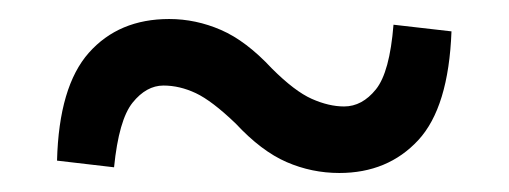

<svg xmlns="http://www.w3.org/2000/svg" viewBox="-20 -418 535 202"><path d="M266 -346Q290 -322 308 -314Q326 -306 342 -306Q361 -306 375.5 -324Q390 -342 394 -392L455 -385Q452 -305 420 -270.5Q388 -236 337 -236Q308 -236 281.5 -247.5Q255 -259 228 -288Q203 -312 186 -320Q169 -328 152 -328Q134 -328 119.5 -310Q105 -292 100 -242L40 -249Q42 -327 73.5 -362.5Q105 -398 158 -398Q186 -398 212.5 -386.5Q239 -375 266 -346Z"/></svg>

Font: Lisu Bosa ExtraBold
Style: Regular
Weight: 800
Designer: David Morse, Annie Olsen, Victor Gaultney, Frank Grießhammer (Latin)
Foundry: SIL International
Version: Version 2.000